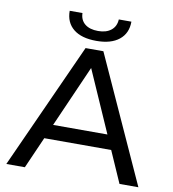

<svg xmlns="http://www.w3.org/2000/svg" viewBox="-94 -968 947 1051"><g transform="rotate(10 379.0 -443.0)"><path d="M12 0 329 -700H428L746 0H641L564 -175H192L115 0ZM227 -255H529L378 -598ZM380 -749Q297 -749 252.5 -785Q208 -821 208 -886H279Q280 -847 306.5 -825.5Q333 -804 380 -804Q425 -804 452 -825.5Q479 -847 481 -886H551Q551 -821 506 -785Q461 -749 380 -749Z"/></g></svg>

Font: Montserrat Medium
Style: Regular
Weight: 500
Designer: Julieta Ulanovsky
Foundry: Julieta Ulanovsky
Version: Version 9.000; ttfautohint (v1.8.4.7-5d5b)